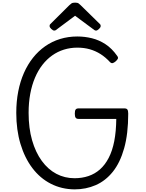

<svg xmlns="http://www.w3.org/2000/svg" viewBox="-20 -1424 1112 1463"><path d="M548 19Q449 18 367 -24Q285 -66 226.5 -143.5Q168 -221 136 -327.5Q104 -434 104 -564Q104 -651 119 -727.5Q134 -804 162.5 -868.5Q191 -933 231.5 -984Q272 -1035 324 -1071.5Q376 -1108 438 -1127Q500 -1146 569 -1146Q626 -1146 680.5 -1132.5Q735 -1119 784 -1087Q833 -1055 873 -998Q882 -986 878 -977Q874 -968 862 -957Q848 -945 838 -943Q828 -941 818 -951Q784 -988 746 -1012Q708 -1036 664.5 -1048.5Q621 -1061 569 -1061Q516 -1061 467.5 -1046Q419 -1031 377.5 -1001.5Q336 -972 303 -929.5Q270 -887 246.5 -831.5Q223 -776 210.5 -709Q198 -642 198 -564Q198 -448 224.5 -355.5Q251 -263 298.5 -198Q346 -133 409.5 -99.5Q473 -66 548 -66Q605 -66 654 -82.5Q703 -99 741.5 -133Q780 -167 808 -220.5Q836 -274 850.5 -348Q865 -422 866 -518H578Q563 -518 556.5 -527Q550 -536 550 -558Q550 -581 556.5 -589.5Q563 -598 578 -598H929Q944 -598 950.5 -589.5Q957 -581 957 -558Q957 -404 926 -294Q895 -184 839.5 -115Q784 -46 709.5 -13.5Q635 19 548 19ZM393 -1191Q384 -1191 371 -1203Q358 -1215 358 -1225Q358 -1228 358.5 -1232Q359 -1236 364 -1241L508 -1384Q515 -1391 524 -1397.5Q533 -1404 552 -1404Q571 -1404 579.5 -1397.5Q588 -1391 595 -1384L741 -1241Q746 -1236 746.5 -1232Q747 -1228 747 -1225Q747 -1215 734 -1203Q721 -1191 712 -1191Q705 -1191 700 -1194.5Q695 -1198 687 -1204L552 -1304L418 -1204Q411 -1198 405.5 -1194.5Q400 -1191 393 -1191Z"/></svg>

Font: Playwrite BR
Style: Regular
Weight: 400
Designer: Veronika Burian, José Scaglione
Foundry: TypeTogether
Version: Version 1.002